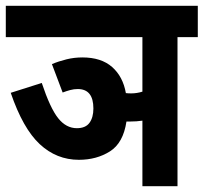

<svg xmlns="http://www.w3.org/2000/svg" viewBox="-20 -642 702 662"><path d="M159 -421Q183 -431 209.5 -437.5Q236 -444 264 -444Q329 -444 366.5 -411Q404 -378 414 -321Q422 -320 432 -320Q452 -320 471 -326V-514H0V-622H662V-514H592V0H471V-226Q451 -223 429 -223Q422 -223 416 -223Q405 -149 359 -120Q313 -91 252 -91Q175 -91 117 -145Q59 -199 17 -322L124 -356Q153 -269 180.5 -234.5Q208 -200 245 -200Q275 -200 288.5 -218.5Q302 -237 302 -268Q302 -335 248 -335Q235 -335 222 -331.5Q209 -328 196 -323Z"/></svg>

Font: Noto Sans Devanagari UI ExtraCondensed
Style: Bold
Weight: 700
Width: 2
Designer: Jelle Bosma - Monotype Design Team
Foundry: Monotype Imaging Inc.
Version: Version 2.004